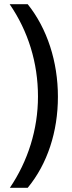

<svg xmlns="http://www.w3.org/2000/svg" viewBox="-20 -737 342 915"><path d="M256 -276C256 -443 205 -601 112 -717H26C114 -589 161 -438 161 -277C161 -120 113 31 27 158H112C206 44 256 -109 256 -276Z"/></svg>

Font: Noto Sans Gujarati UI Condensed Medium
Style: Regular
Weight: 500
Width: 3
Designer: Jelle Bosma - Monotype Design Team, Universal Thirst
Foundry: Monotype Imaging Inc.
Version: Version 2.106